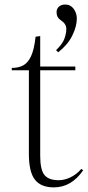

<svg xmlns="http://www.w3.org/2000/svg" viewBox="-20 -797 380 831"><path d="M213 14Q157 14 131 -19.5Q105 -53 105 -131V-493H31V-503Q60 -503 80.5 -514Q101 -525 114.5 -554Q128 -583 134 -638L154 -641V-509H306V-493H154V-123Q154 -62 172.5 -39.5Q191 -17 234 -17Q258 -17 284 -29Q310 -41 332 -66L340 -60Q289 14 213 14ZM231.8 -570.7 222.7 -579.8Q251 -607 259 -630.2Q267.1 -653.4 267.1 -671.5Q267.1 -693.7 243.9 -708.9Q224.8 -721 224.8 -744.2Q224.8 -759.3 235.3 -768.4Q245.9 -777.4 262.1 -777.4Q285.3 -777.4 298.9 -758.8Q312.5 -740.1 312.5 -716.9Q312.5 -682.6 292.8 -642.8Q273.2 -603 231.8 -570.7Z"/></svg>

Font: Literata 72pt ExtraLight
Style: Regular
Weight: 200
Designer: Latin by Veronika Burian and Jose Scaglione. Greek by Irene Vlachou. Cyrillic by Vera Evstafieva.
Foundry: TypeTogether
Version: Version 3.002